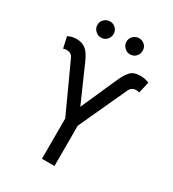

<svg xmlns="http://www.w3.org/2000/svg" viewBox="-219 -1051 1053 1169"><g transform="rotate(30 307.5 -466.0)"><path d="M263.7 0V-283.2L111.3 -616.2Q103.5 -634.8 92 -641.8Q80.6 -648.9 64.5 -649.4Q58.1 -648.9 51 -647.9Q43.9 -647 40 -644.5L22.5 -722.7Q39.6 -731.4 53.7 -734.4Q67.9 -737.3 85 -737.3Q119.6 -737.3 146 -718Q172.4 -698.7 196.3 -643.6L307.6 -390.6L419.9 -643.6Q439.9 -688.5 462.2 -712.9Q484.4 -737.3 530.3 -737.3Q547.4 -737.3 561.8 -734.6Q576.2 -731.9 592.8 -724.6L574.2 -644.5Q571.3 -647 564.7 -647.9Q558.1 -648.9 550.8 -649.4Q535.6 -648.9 524.4 -641.8Q513.2 -634.8 504.9 -616.2L351.6 -283.2V0ZM205.1 -818.4Q182.6 -817.9 165.3 -835.2Q147.9 -852.5 148.4 -875Q147.9 -899.4 165.3 -915.5Q182.6 -931.6 205.1 -931.6Q229.5 -931.6 245.6 -915.5Q261.7 -899.4 261.7 -875Q261.7 -852.5 245.6 -835.2Q229.5 -817.9 205.1 -818.4ZM409.2 -818.4Q386.7 -817.9 369.6 -835.2Q352.5 -852.5 352.5 -875Q352.5 -899.4 369.6 -915.5Q386.7 -931.6 409.2 -931.6Q433.6 -931.6 450 -915.5Q466.3 -899.4 465.8 -875Q466.3 -852.5 450 -835.2Q433.6 -817.9 409.2 -818.4Z"/></g></svg>

Font: Inter Tight
Style: Regular
Weight: 400
Designer: Rasmus Andersson
Foundry: rsms
Version: Version 3.002